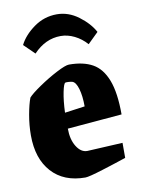

<svg xmlns="http://www.w3.org/2000/svg" viewBox="-81 -749 601 818"><g transform="rotate(-10 219.5 -340.0)"><path d="M24 -204Q24 -248 32 -292.5Q40 -337 50 -363Q63 -378 102.5 -405Q142 -432 181.5 -452.5Q221 -473 236 -473Q298 -473 338 -450.5Q378 -428 399 -373.5Q420 -319 420 -225L184 -205Q184 -158 203 -127.5Q222 -97 249 -97L403 -105V-40Q362 -26 299.5 -6.5Q237 13 222 13Q129 13 76.5 -45Q24 -103 24 -204ZM238 -398Q231 -400 221 -400.5Q211 -401 208 -400Q201 -399 193.5 -362.5Q186 -326 184 -274L271 -286Q271 -331 262 -362Q253 -393 238 -398ZM222 -693Q272 -693 315.5 -660.5Q359 -628 380 -589L334 -544Q311 -570 281.5 -584.5Q252 -599 222 -599Q156 -599 104 -544L58 -589Q78 -629 122.5 -661Q167 -693 222 -693Z"/></g></svg>

Font: Grenze ExtraBold
Style: Regular
Weight: 800
Designer: Renata Polastri
Foundry: Omnibus-Type
Version: Version 1.002; ttfautohint (v1.8)